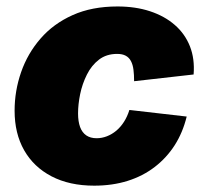

<svg xmlns="http://www.w3.org/2000/svg" viewBox="-20 -567 638 597"><path d="M272.9 10.3Q195.8 10.3 140.1 -18.8Q84.5 -47.9 54.9 -100.1Q25.4 -152.3 25.4 -222.7Q25.4 -284.7 45.7 -342.8Q65.9 -400.9 106 -447Q146 -493.2 205.8 -520Q265.6 -546.9 345.2 -546.9Q401.4 -546.9 446.5 -532Q491.7 -517.1 523.4 -489.5Q555.2 -461.9 570.6 -422.9Q585.9 -383.8 582 -335.4L397 -314.5Q397 -334.5 395 -350.1Q393.1 -365.7 387.2 -377Q381.3 -388.2 370.8 -393.8Q360.4 -399.4 344.2 -399.4Q311 -399.4 287.8 -381.6Q264.6 -363.8 250.2 -335Q235.8 -306.2 229.2 -274.2Q222.7 -242.2 222.7 -214.4Q222.7 -189.5 229 -172.1Q235.4 -154.8 248.3 -146Q261.2 -137.2 280.3 -137.2Q296.9 -137.2 312.5 -143.3Q328.1 -149.4 341.6 -160.6Q355 -171.9 365.5 -188.2Q376 -204.6 382.3 -225.1L560.5 -204.6Q548.3 -154.8 523.2 -115.5Q498 -76.2 461.2 -47.9Q424.3 -19.5 377 -4.6Q329.6 10.3 272.9 10.3Z"/></svg>

Font: Inter 18pt Black
Style: Italic
Weight: 900
Italic angle: -9.3988°
Designer: Rasmus Andersson
Foundry: rsms
Version: Version 4.001;git-66647c0bb